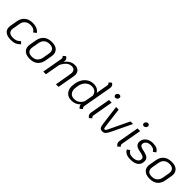

<svg xmlns="http://www.w3.org/2000/svg" viewBox="299 -2062 3412 3412"><g transform="rotate(45 2005.0 -356.5)"><path d="M45 -129Q45 -146 48 -164L73 -306Q88 -389 145.5 -435Q203 -481 292 -481Q356 -481 401 -461Q446 -441 470 -404L417 -365Q393 -399 365.5 -413Q338 -427 292 -427Q232 -427 191 -394.5Q150 -362 140 -306L115 -164Q112 -149 112 -136Q112 -91 142 -67Q172 -43 230 -43Q276 -43 310.5 -57.5Q345 -72 374 -104L414 -65Q376 -24 333.5 -6.5Q291 11 230 11Q141 11 93 -25.5Q45 -62 45 -129Z M525 -134Q525 -152 528 -170L551 -300Q566 -384 621.5 -432.5Q677 -481 776 -481Q863 -481 907 -441.5Q951 -402 951 -337Q951 -320 948 -300L925 -170Q911 -87 856.5 -38Q802 11 704 11Q616 11 570.5 -28.5Q525 -68 525 -134ZM858 -170 881 -300Q884 -315 884 -330Q884 -374 856.5 -400.5Q829 -427 771 -427Q704 -427 666 -392Q628 -357 618 -300L595 -170Q592 -155 592 -140Q592 -95 619 -69Q646 -43 704 -43Q771 -43 809.5 -78.5Q848 -114 858 -170Z M1481 -359Q1481 -347 1477 -321L1420 0H1355L1408 -311Q1411 -328 1411 -343Q1411 -383 1389.5 -405Q1368 -427 1328 -427Q1267 -427 1223 -384Q1179 -341 1152 -279L1103 0H1036L1104 -385Q1105 -390 1105 -398Q1105 -410 1100 -420Q1095 -430 1083 -442L1129 -481Q1153 -466 1163.5 -450Q1174 -434 1174 -411Q1174 -400 1171 -383L1170 -375Q1201 -423 1247.5 -452Q1294 -481 1353 -481Q1412 -481 1446.5 -448.5Q1481 -416 1481 -359Z M1985 -85Q1984 -80 1984 -71Q1984 -59 1989 -50Q1994 -41 2006 -29L1961 11Q1919 -22 1919 -61Q1855 11 1752 11Q1668 11 1622 -39.5Q1576 -90 1576 -172Q1576 -187 1580 -219L1585 -251Q1595 -313 1627 -365.5Q1659 -418 1711 -449.5Q1763 -481 1829 -481Q1881 -481 1918.5 -460.5Q1956 -440 1975 -404L2014 -628Q2015 -633 2015 -641Q2015 -653 2010 -663Q2005 -673 1993 -685L2039 -724Q2063 -710 2073.5 -693.5Q2084 -677 2084 -654Q2084 -641 2081 -626ZM1961 -321Q1952 -372 1919 -399.5Q1886 -427 1834 -427Q1765 -427 1715 -379Q1665 -331 1652 -251L1647 -219Q1643 -189 1643 -176Q1643 -114 1675.5 -78.5Q1708 -43 1766 -43Q1876 -43 1931 -151Z M2232 -615Q2232 -636 2249 -652.5Q2266 -669 2288 -669Q2304 -669 2315 -658Q2326 -647 2326 -631Q2326 -610 2309 -593Q2292 -576 2271 -576Q2254 -576 2243 -587Q2232 -598 2232 -615ZM2149 -65Q2149 -71 2151 -87L2219 -470H2286L2218 -85Q2217 -80 2217 -71Q2217 -59 2222 -50Q2227 -41 2239 -29L2194 11Q2171 -6 2160 -24Q2149 -42 2149 -65Z M2444 -97 2396 -470H2461L2507 -101Q2511 -67 2516 -55Q2521 -43 2535 -43Q2548 -43 2556.5 -55Q2565 -67 2582 -101L2758 -470H2823L2644 -97Q2614 -35 2590 -12Q2566 11 2529 11Q2488 11 2469.5 -12Q2451 -35 2444 -97Z M2947 -615Q2947 -636 2964 -652.5Q2981 -669 3003 -669Q3019 -669 3030 -658Q3041 -647 3041 -631Q3041 -610 3024 -593Q3007 -576 2986 -576Q2969 -576 2958 -587Q2947 -598 2947 -615ZM2864 -65Q2864 -71 2866 -87L2934 -470H3001L2933 -85Q2932 -80 2932 -71Q2932 -59 2937 -50Q2942 -41 2954 -29L2909 11Q2886 -6 2875 -24Q2864 -42 2864 -65Z M3064 -70 3114 -107Q3137 -71 3163 -57Q3189 -43 3235 -43Q3299 -43 3335.5 -68.5Q3372 -94 3372 -138Q3372 -168 3344.5 -183.5Q3317 -199 3242 -213Q3182 -224 3153 -251Q3124 -278 3124 -322Q3124 -368 3148.5 -404Q3173 -440 3216.5 -460.5Q3260 -481 3315 -481Q3437 -481 3471 -405L3422 -369Q3404 -399 3376 -413Q3348 -427 3306 -427Q3256 -427 3222.5 -400.5Q3189 -374 3189 -334Q3189 -308 3210.5 -292.5Q3232 -277 3282 -267Q3368 -250 3402.5 -223.5Q3437 -197 3437 -146Q3437 -70 3384.5 -29.5Q3332 11 3235 11Q3170 11 3129 -8.5Q3088 -28 3064 -70Z M3538 -134Q3538 -152 3541 -170L3564 -300Q3579 -384 3634.5 -432.5Q3690 -481 3789 -481Q3876 -481 3920 -441.5Q3964 -402 3964 -337Q3964 -320 3961 -300L3938 -170Q3924 -87 3869.5 -38Q3815 11 3717 11Q3629 11 3583.5 -28.5Q3538 -68 3538 -134ZM3871 -170 3894 -300Q3897 -315 3897 -330Q3897 -374 3869.5 -400.5Q3842 -427 3784 -427Q3717 -427 3679 -392Q3641 -357 3631 -300L3608 -170Q3605 -155 3605 -140Q3605 -95 3632 -69Q3659 -43 3717 -43Q3784 -43 3822.5 -78.5Q3861 -114 3871 -170Z"/></g></svg>

Font: KoHo
Style: Italic
Weight: 400
Italic angle: -10°
Designer: Cadson Demak & Katatrad Team
Foundry: Cadson Demak Co.,Ltd.
Version: Version 1.000